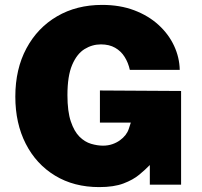

<svg xmlns="http://www.w3.org/2000/svg" viewBox="-20 -753 822 783"><path d="M384.5 10Q281.5 10 204.5 -36.8Q127.5 -83.5 85 -166.8Q42.5 -250 42.5 -359Q42.5 -471.5 87.8 -555.8Q133 -640 212.8 -686.5Q292.5 -733 396.5 -733Q469.5 -733 527.5 -711Q585.5 -689 626.8 -651.2Q668 -613.5 690 -566Q712 -518.5 713 -468H509.5Q503 -497.5 488.2 -521Q473.5 -544.5 449.5 -558.2Q425.5 -572 391.5 -572Q356 -572 324.8 -552.8Q293.5 -533.5 274.2 -488.2Q255 -443 255 -365Q255 -298.5 268.8 -257.8Q282.5 -217 304.2 -195.5Q326 -174 351.5 -166.5Q377 -159 400 -159Q420.5 -159 438 -165Q455.5 -171 469 -180.8Q482.5 -190.5 491.8 -202.5Q501 -214.5 505 -227L513.5 -253H387.5V-384L718.5 -382V0H591V-80Q573 -61.5 547.8 -40.5Q522.5 -19.5 483.5 -4.8Q444.5 10 384.5 10Z"/></svg>

Font: Public Sans Thin Black
Style: Regular
Weight: 900
Version: Version 2.001